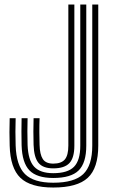

<svg xmlns="http://www.w3.org/2000/svg" viewBox="-20 -820 502 849"><path d="M215.5 9.2Q114.8 9.2 70.1 -33.8Q25.5 -76.8 22.8 -176Q21.8 -203.5 21.8 -235.4Q21.8 -267.2 22.8 -297.2H49.2Q47.2 -237.2 49.2 -176.8Q52 -88.5 90.5 -50.2Q129 -12 215.5 -12Q308 -12 348 -50Q388 -88 388 -176V-800H414.5V-176Q414.5 -76.8 368.2 -33.8Q322 9.2 215.5 9.2ZM215.5 -33Q142.8 -33 110.2 -66.6Q77.8 -100.2 75.5 -177.8Q74.8 -206.2 74.8 -238.1Q74.8 -270 75.5 -297.2H102Q101.2 -272 101.1 -239.8Q101 -207.5 102 -178.8Q104.5 -111.5 131.1 -82.9Q157.8 -54.2 215.5 -54.2Q279.5 -54.2 307.2 -82.5Q335 -110.8 335 -176V-800H361.5V-176Q361.5 -99.5 327.6 -66.2Q293.8 -33 215.5 -33ZM215.5 -75.5Q169.8 -75.5 150 -100Q130.2 -124.5 128.5 -179.5Q127.5 -206.2 127.6 -237.9Q127.8 -269.5 128.5 -297.2H155Q153.8 -266.5 154 -234.6Q154.2 -202.8 155 -179.5Q156 -137.5 169.1 -117Q182.2 -96.5 215.5 -96.5Q251.2 -96.5 266.8 -115Q282.2 -133.5 282.2 -176V-800H308.8V-176Q308.8 -122.2 287 -98.9Q265.2 -75.5 215.5 -75.5Z"/></svg>

Font: Big Shoulders Inline Text ExtraBold
Style: Regular
Weight: 800
Designer: Patric King
Foundry: XO Type Co
Version: Version 1.000